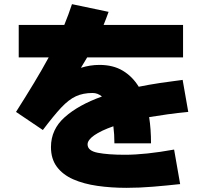

<svg xmlns="http://www.w3.org/2000/svg" viewBox="-20 -840 1040 923"><path d="M70 -564V-720H289Q310 -771 326 -820L502 -783Q491 -752 478 -720H860V-564H399Q385 -540 369 -514Q413 -528 458 -528Q524 -528 570.5 -500Q617 -472 647 -423Q696 -433 749 -441Q802 -449 858 -456L885 -302Q833 -297 786 -290.5Q739 -284 697 -277Q706 -219 706 -151H530Q530 -195 525 -233Q465 -212 433 -189.5Q401 -167 401 -146Q401 -115 450.5 -105.5Q500 -96 580 -96Q679 -96 817 -121L846 45Q782 52 716 57.5Q650 63 588 63Q514 63 448 53.5Q382 44 332 22Q282 0 253.5 -38Q225 -76 225 -133Q225 -218 291.5 -277Q358 -336 470 -376Q450 -393 425 -393Q379 -393 344.5 -377Q310 -361 274 -322.5Q238 -284 186 -215L57 -302Q104 -376 143 -440.5Q182 -505 214 -564Z"/></svg>

Font: Murecho Black
Style: Regular
Weight: 900
Designer: Neil Summerour
Foundry: Positype
Version: Version 1.010; ttfautohint (v1.8.3)